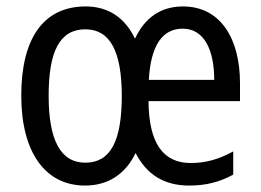

<svg xmlns="http://www.w3.org/2000/svg" viewBox="-20 -566 810 596"><path d="M548 -546C480 -546 430 -512 399 -446C367 -513 314 -546 246 -546C115 -546 46 -447 46 -269C46 -94 120 10 244 10C315 10 369 -25 401 -91C435 -24 490 10 567 10C620 10 662 -1 704 -24V-96C660 -72 620 -60 572 -60C486 -60 442 -122 441 -252H725V-308C725 -444 666 -546 548 -546ZM547 -477C615 -477 645 -409 645 -318H442C448 -425 484 -477 547 -477ZM245 -475C322 -475 358 -406 358 -268C358 -128 323 -61 245 -61C168 -61 131 -131 131 -269C131 -406 165 -475 245 -475Z"/></svg>

Font: Noto Sans Malayalam Condensed
Style: Regular
Weight: 400
Width: 3
Designer: Jelle Bosma - Monotype Design Team
Foundry: Monotype Imaging Inc.
Version: Version 2.104